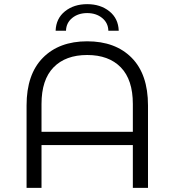

<svg xmlns="http://www.w3.org/2000/svg" viewBox="-20 -905 841 925"><path d="M298 -757H248Q250 -816 293 -850.5Q336 -885 400 -885Q464 -885 507 -850.5Q550 -816 552 -757H502Q501 -795 472 -818.5Q443 -842 400 -842Q357 -842 328 -818.5Q299 -795 298 -757ZM400 -706Q536 -706 614.5 -626.5Q693 -547 693 -397V0H620V-206H180V0H108V-397Q108 -547 186.5 -626.5Q265 -706 400 -706ZM180 -270H620V-404Q620 -521 562 -580.5Q504 -640 400 -640Q296 -640 238 -580.5Q180 -521 180 -404Z"/></svg>

Font: Montserrat Alternates
Style: Regular
Weight: 400
Designer: Julieta Ulanovsky
Foundry: Julieta Ulanovsky
Version: Version 7.200;PS 007.200;hotconv 1.0.88;makeotf.lib2.5.64775